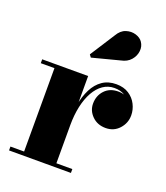

<svg xmlns="http://www.w3.org/2000/svg" viewBox="-134 -818 787 911"><g transform="rotate(20 259.5 -363.0)"><path d="M239 -212.5Q239 -265.5 247.2 -312Q255.5 -358.5 273.5 -394Q291.5 -429.5 320.5 -449.5Q349.5 -469.5 390.5 -469.5Q428 -469.5 454 -452.5Q480 -435.5 493.2 -409Q506.5 -382.5 506.5 -354Q506.5 -315 480 -285.8Q453.5 -256.5 412 -256.5Q370.5 -256.5 343.8 -283Q317 -309.5 317 -345.5Q317 -385.5 342.5 -412.8Q368 -440 411 -440Q438.5 -440 459.8 -427.5Q481 -415 493.2 -395.5Q505.5 -376 505.5 -354H486Q486 -378.5 474.2 -400.5Q462.5 -422.5 440.5 -436Q418.5 -449.5 388 -449.5Q356.5 -449.5 331 -432Q305.5 -414.5 287.5 -382.5Q269.5 -350.5 260 -307Q250.5 -263.5 250.5 -212.5ZM250.5 -460V-19.5H331V0H18.5V-19.5H87.5V-440.5H18.5V-460ZM232.5 -546.5 223 -559.5 303 -684Q320 -713.5 345.5 -721.8Q371 -730 394.8 -722.8Q418.5 -715.5 429.5 -699Q443 -679.5 440.2 -654.5Q437.5 -629.5 419.8 -609Q402 -588.5 371 -582.5Z"/></g></svg>

Font: Bodoni Moda 11pt ExtraBold
Style: Regular
Weight: 800
Designer: Owen Earl
Foundry: indestructible type
Version: Version 2.004